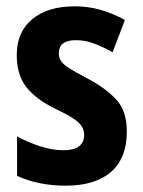

<svg xmlns="http://www.w3.org/2000/svg" viewBox="-20 -577 451 607"><path d="M381 -161Q381 -77 331 -33.5Q281 10 188 10Q101 10 34 -21V-146Q66 -128 105.5 -115Q145 -102 181 -102Q246 -102 246 -151Q246 -164 239.5 -176Q233 -188 213 -201.5Q193 -215 153 -234Q94 -263 63.5 -301.5Q33 -340 33 -403Q33 -476 82 -516.5Q131 -557 216 -557Q259 -557 297.5 -546Q336 -535 375 -514L336 -412Q307 -428 278.5 -439Q250 -450 220 -450Q166 -450 166 -409Q166 -395 172.5 -384.5Q179 -374 198.5 -361.5Q218 -349 256 -329Q312 -300 346.5 -263.5Q381 -227 381 -161Z"/></svg>

Font: Noto Sans Arabic Cond
Style: Bold
Weight: 700
Width: 3
Designer: Monotype Design Team, Nadine Chahine, Nizar Qandah and Khaled Hosny
Foundry: Monotype Imaging Inc.
Version: Version 2.012; ttfautohint (v1.8.4.7-5d5b)